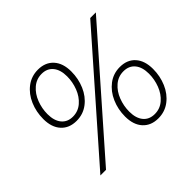

<svg xmlns="http://www.w3.org/2000/svg" viewBox="-159 -917 1134 1134"><g transform="rotate(-45 408.5 -349.5)"><path d="M92 -474Q92 -534 114.5 -586.5Q137 -639 179 -671Q221 -703 276 -703Q337 -703 372.5 -664Q408 -625 408 -556Q408 -496 385.5 -443.5Q363 -391 321 -359Q279 -327 224 -327Q163 -327 127.5 -366Q92 -405 92 -474ZM710 -700H757L142 0H95ZM370 -553Q370 -608 344.5 -639Q319 -670 274 -670Q230 -670 197 -641.5Q164 -613 147 -568.5Q130 -524 130 -477Q130 -422 155.5 -391Q181 -360 226 -360Q270 -360 303 -388.5Q336 -417 353 -461.5Q370 -506 370 -553ZM444 -143Q444 -203 467 -255.5Q490 -308 532 -340Q574 -372 629 -372Q690 -372 725 -333Q760 -294 760 -225Q760 -165 737.5 -112.5Q715 -60 673 -28Q631 4 576 4Q515 4 479.5 -35Q444 -74 444 -143ZM723 -222Q723 -277 697.5 -308Q672 -339 626 -339Q582 -339 549 -310.5Q516 -282 499 -237.5Q482 -193 482 -146Q482 -91 507.5 -60Q533 -29 579 -29Q623 -29 656 -57.5Q689 -86 706 -130.5Q723 -175 723 -222Z"/></g></svg>

Font: Idrija
Style: Italic
Weight: 300
Italic angle: -11.3°
Designer: Julieta Ulanovsky
Foundry: Julieta Ulanovsky
Version: Version 7.200